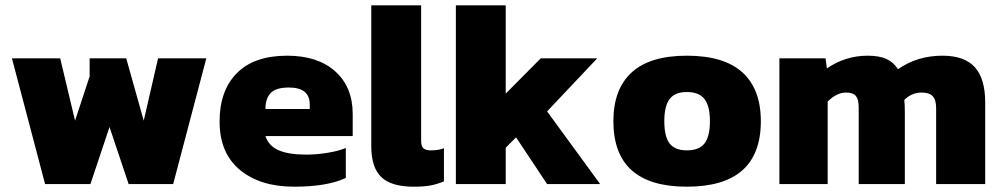

<svg xmlns="http://www.w3.org/2000/svg" viewBox="-20 -694 3775 724"><path d="M25 -474H207L263 -239L318 -406V-474H456L522 -239L576 -474H758L633 0H465L393 -215L321 0H150Z M808 -236Q808 -352 873 -418Q938 -484 1063 -484Q1178 -484 1244 -425Q1310 -366 1310 -264V-181H981Q993 -144 1030.5 -127.5Q1068 -111 1135 -111Q1175 -111 1216.5 -118Q1258 -125 1284 -136V-23Q1214 10 1089 10Q961 10 884.5 -53.5Q808 -117 808 -236ZM1148 -283V-300Q1148 -364 1069 -364Q1022 -364 1001.5 -344Q981 -324 981 -283Z M1380 -143V-674H1568V-164Q1568 -143 1576.5 -135Q1585 -127 1605 -127Q1634 -127 1654 -135V-10Q1627 1 1602.5 5.5Q1578 10 1541 10Q1455 10 1417.5 -26.5Q1380 -63 1380 -143Z M1699 -674H1887V-341L2019 -474H2232L2043 -274L2243 0H2043L1926 -176L1887 -137V0H1699Z M2293 -237Q2293 -358 2362 -421Q2431 -484 2570 -484Q2710 -484 2779.5 -421Q2849 -358 2849 -237Q2849 10 2570 10Q2293 10 2293 -237ZM2657 -237Q2657 -294 2636.5 -320.5Q2616 -347 2570 -347Q2525 -347 2505 -320.5Q2485 -294 2485 -237Q2485 -179 2505 -153Q2525 -127 2570 -127Q2616 -127 2636.5 -153Q2657 -179 2657 -237Z M2919 -474H3093L3098 -436Q3168 -484 3252 -484Q3296 -484 3323 -471.5Q3350 -459 3366 -433Q3439 -484 3534 -484Q3617 -484 3656 -440.5Q3695 -397 3695 -308V0H3510V-286Q3510 -318 3497 -331.5Q3484 -345 3454 -345Q3436 -345 3419 -337.5Q3402 -330 3390 -317Q3392 -300 3392 -267V0H3218V-289Q3218 -319 3207.5 -332Q3197 -345 3170 -345Q3135 -345 3101 -311V0H2919Z"/></svg>

Font: Kanit Bold
Style: Regular
Weight: 700
Designer: Katatrad Team
Foundry: CadsonDemak
Version: Version 1.000